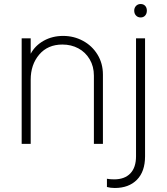

<svg xmlns="http://www.w3.org/2000/svg" viewBox="-20 -717 831 957"><path d="M88 -526H133V-449Q155 -490 198 -514Q241 -538 295 -538Q348 -538 393.5 -513.5Q439 -489 466 -445Q493 -401 493 -345V0H448V-340Q448 -386 427 -421.5Q406 -457 370.5 -476Q335 -495 291 -495Q218 -495 175.5 -445Q133 -395 133 -320V0H88ZM513 215V174Q529 177 549 177Q601 177 629.5 147.5Q658 118 658 62V-526H703V62Q703 138 662.5 179Q622 220 552 220Q530 220 513 215ZM681 -697Q695 -697 703.5 -688Q712 -679 712 -664Q712 -649 703.5 -639.5Q695 -630 681 -630Q667 -630 658 -639.5Q649 -649 649 -664Q649 -678 658 -687.5Q667 -697 681 -697Z"/></svg>

Font: Eudoxus Sans ExtraLight
Style: Regular
Weight: 200
Designer: Stijn de Vries
Foundry: tokotype
Version: Version 2.005